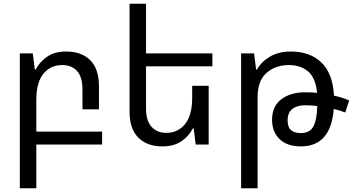

<svg xmlns="http://www.w3.org/2000/svg" viewBox="-20 -780 1904 1036"><path d="M87 236V-492H157L168 -405H173Q193 -445 233.5 -473.5Q274 -502 337 -502Q420 -502 467 -455Q514 -408 514 -314V-190H425V-297Q425 -365 395.5 -397Q366 -429 316 -429Q253 -429 214.5 -382.5Q176 -336 176 -241V-70H531V0H176V236Z M1106 -317V0H1036L1025 -87H1020Q1001 -47 960 -18.5Q919 10 856 10Q774 10 726.5 -37.5Q679 -85 679 -178V-760H768V-492H1126V-422H768V-195Q768 -128 798 -95.5Q828 -63 877 -63Q940 -63 978.5 -110.5Q1017 -158 1017 -252V-317Z M1281 236V-492H1351L1362 -405H1367Q1389 -446 1436 -474Q1483 -502 1549 -502Q1653 -502 1714.5 -442.5Q1776 -383 1782 -264Q1828 -254 1864 -238L1843 -173Q1816 -184 1781 -192Q1765 10 1603 10Q1530 10 1489 -29Q1448 -68 1448 -134Q1448 -207 1498 -244.5Q1548 -282 1626 -282Q1658 -282 1691 -279Q1683 -360 1642.5 -394.5Q1602 -429 1539 -429Q1466 -429 1418 -386.5Q1370 -344 1370 -256V236ZM1532 -131Q1532 -94 1550 -78Q1568 -62 1604 -62Q1652 -62 1671 -98Q1690 -134 1692 -208Q1658 -212 1627 -212Q1583 -212 1557.5 -192Q1532 -172 1532 -131Z"/></svg>

Font: Go Noto Kurrent-Regular
Style: Regular
Weight: 400
Designer: Monotype Design Team
Foundry: Monotype Imaging Inc.
Version: Version 2.012; ttfautohint (v1.8.4.7-5d5b)